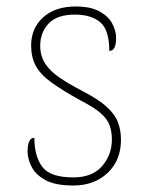

<svg xmlns="http://www.w3.org/2000/svg" viewBox="-20 -562 445 592"><path d="M206 10Q150 10 119.5 -7Q89 -24 77 -48.5Q65 -73 65 -95Q65 -109 67.5 -118.5Q70 -128 74.5 -132.5Q79 -137 86 -137Q86 -80 110.5 -47.5Q135 -15 206 -15Q265 -15 295 -50Q325 -85 325 -132Q325 -156 318 -175.5Q311 -195 290.5 -213Q270 -231 229 -252Q171 -284 137.5 -308.5Q104 -333 90 -359.5Q76 -386 76 -422Q76 -475 113 -508.5Q150 -542 214 -542Q259 -542 286.5 -527Q314 -512 326 -489.5Q338 -467 338 -445Q338 -426 333 -415.5Q328 -405 317 -405Q317 -470 289 -493.5Q261 -517 211 -517Q156 -517 130 -489.5Q104 -462 104 -421Q104 -390 119 -366.5Q134 -343 162.5 -323.5Q191 -304 231 -283Q282 -257 308 -233.5Q334 -210 343.5 -185.5Q353 -161 353 -131Q353 -68 312 -29Q271 10 206 10Z"/></svg>

Font: Noto Serif Kannada Thin
Style: Regular
Weight: 250
Version: Version 2.003